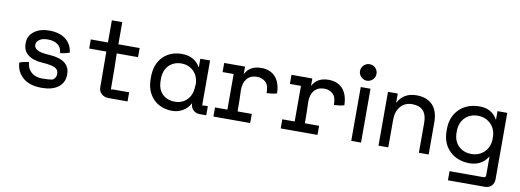

<svg xmlns="http://www.w3.org/2000/svg" viewBox="-68 -1128 4716 1742"><g transform="rotate(10 2290.5 -257.0)"><path d="M350 -292Q534 -279 534 -148V-142Q534 -71 478 -27Q422 14 327 14Q209 14 148 -44Q93 -95 88 -172V-175V-177Q128 -192 174 -197Q174 -200 174 -191Q178 -137 217 -103Q256 -70 318 -70Q378 -70 413 -78Q444 -97 444 -135Q444 -173 413 -189Q380 -206 296 -212Q211 -216 162 -253Q114 -288 114 -356Q114 -353 114 -362Q114 -432 173 -473Q225 -510 306 -510Q406 -510 464 -461Q513 -418 522 -351Q522 -348 523 -345Q483 -330 437 -325L436 -331Q432 -377 399 -402Q364 -428 310 -428Q263 -428 241 -415Q202 -394 202 -363Q202 -332 232 -315Q263 -296 350 -292Z M850 -82Q850 -190 848 -412H690V-496H848V-700H944V-496H1140V-412H944Q948 -267 948 -96Q948 -85 953 -78Q958 -84 969 -84H1116V0H941Q902 0 876 -23Q850 -46 850 -82Z M1356 -444Q1424 -510 1528 -510Q1644 -510 1697 -418H1699V-496H1789V-96Q1789 -85 1794 -78Q1798 -84 1810 -84H1835H1841V0H1782Q1744 0 1720 -24Q1696 -48 1696 -84H1694Q1669 -36 1624 -11Q1580 14 1528 14Q1478 14 1433 -3Q1387 -20 1356 -53Q1287 -122 1287 -240V-256Q1287 -374 1356 -444ZM1696 -242Q1696 -248 1699 -254Q1699 -329 1654 -377Q1607 -424 1539 -424Q1469 -424 1423 -378Q1379 -331 1379 -256V-240Q1379 -159 1422 -116Q1468 -72 1538 -72Q1608 -72 1652 -119Q1696 -166 1696 -242Z M1919 -496H2111V-430H2113Q2155 -510 2260 -510Q2341 -510 2389 -459Q2436 -407 2439 -312V-309V-307Q2396 -295 2345 -293V-300Q2345 -367 2314 -395Q2279 -424 2241 -424Q2203 -424 2179 -413Q2156 -402 2141 -383Q2111 -346 2111 -281Q2115 -196 2115 -84H2246V0H1907V-84H2021V-412H1919Z M2539 -496H2731V-430H2733Q2775 -510 2880 -510Q2961 -510 3009 -459Q3056 -407 3059 -312V-309V-307Q3016 -295 2965 -293V-300Q2965 -367 2934 -395Q2899 -424 2861 -424Q2823 -424 2799 -413Q2776 -402 2761 -383Q2731 -346 2731 -281Q2735 -196 2735 -84H2866V0H2527V-84H2641V-412H2539Z M3221 -562Q3191 -562 3168 -585Q3145 -608 3145 -638Q3145 -669 3168 -692Q3190 -714 3221 -714Q3253 -714 3275 -692Q3297 -670 3297 -638Q3297 -607 3275 -585Q3252 -562 3221 -562ZM3267 0H3177V-496H3267Z M3518 -257V0H3428V-496H3518V-412H3520Q3570 -510 3691 -510Q3785 -510 3837 -456Q3890 -401 3890 -295V0H3800V-278Q3800 -351 3765 -388Q3731 -424 3665 -424Q3599 -424 3559 -379Q3518 -332 3518 -257Z M4087 -53Q4013 -122 4013 -240V-256Q4013 -372 4088 -444Q4159 -510 4272 -510Q4384 -510 4435 -418H4437V-496H4527V116Q4527 151 4504 176Q4481 200 4444 200H4103V116H4415Q4429 116 4433 109Q4437 104 4437 92V-76H4434Q4408 -31 4365 -9Q4321 14 4268 14Q4216 14 4168 -3Q4122 -19 4087 -53ZM4151 -118Q4197 -72 4270 -72Q4306 -72 4336 -84Q4366 -96 4389 -119Q4437 -167 4437 -242V-254Q4437 -328 4389 -377Q4340 -424 4270 -424Q4198 -424 4152 -378Q4105 -329 4105 -256V-240Q4105 -163 4151 -118Z"/></g></svg>

Font: Rilu
Style: Bold
Weight: 500
Designer: Alí Sinisterra
Foundry: Alí Sinisterra
Version: ""